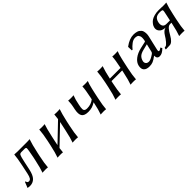

<svg xmlns="http://www.w3.org/2000/svg" viewBox="261 -1483 2536 2536"><g transform="rotate(-45 1529.0 -214.5)"><path d="M220.2 -150.9Q202.1 -64.9 165.5 -27.3Q128.9 9.8 71.8 9.8Q43.5 9.8 31.7 2L31.2 -1Q39.1 -11.2 48.8 -38.8Q58.6 -66.4 63 -75.2L73.2 -76.2L75.2 -70.3L77.1 -64.9Q77.6 -63.5 79.1 -60.1Q80.6 -56.6 82 -55.2L85 -51.8Q86.4 -49.3 88.9 -48.3L93.8 -45.9Q96.7 -44.9 100.3 -44.4Q104 -43.9 108.4 -43.9Q128.4 -43.9 141.6 -63.5Q154.8 -83.5 164.6 -129.9L191.9 -258.8Q214.8 -367.7 219.2 -429.2L220.7 -432.1Q243.2 -429.2 277.3 -429.2H452.1Q467.3 -429.2 480.5 -429.9Q493.7 -430.7 499 -431.6L504.9 -432.1L505.4 -429.2Q481.9 -364.3 452.6 -229L441.9 -179.2Q417.5 -64.9 414.1 0L411.6 2.9Q397.9 0 363.8 0Q348.1 0 335.7 0.7Q323.2 1.5 318.8 2L314.5 2.9L314 0Q335.4 -57.1 361.8 -179.2L372.6 -229Q397.5 -353 395.5 -375Q392.6 -380.4 390.6 -382.6Q388.7 -384.8 384.3 -386.5Q379.9 -388.2 372.6 -388.2H304.7Q294.4 -388.2 288.8 -385.3Q283.2 -382.3 275.9 -375Q260.3 -344.2 244.6 -266.1Z M739.3 -250 724.1 -180.2 710.9 -115.7 959 -353.5Q966.3 -402.3 967.3 -429.2L968.8 -432.1Q981.9 -429.2 1017.1 -429.2Q1032.2 -429.2 1044.4 -429.9Q1056.6 -430.7 1061.5 -431.6L1065.9 -432.1L1067.4 -429.2Q1047.4 -375 1019 -250L1003.9 -179.2Q979.5 -64.9 976.1 0L973.1 2.9Q960 0 925.8 0Q910.2 0 897.9 0.7Q885.7 1.5 880.9 2L876.5 2.9L876 0Q897.9 -57.6 923.8 -179.2L939 -250Q950.7 -304.2 951.2 -307.6L702.6 -69.8Q697.3 -36.1 694.8 0L692.4 2.9Q679.2 0 645 0Q629.4 0 616.9 0.7Q604.5 1.5 599.6 2L595.2 2.9V0Q619.1 -64.5 644 -180.2L658.7 -249Q681.2 -355 686 -429.2L688 -432.1Q701.2 -429.2 736.3 -429.2Q751.5 -429.2 763.7 -429.9Q775.9 -430.7 780.3 -431.6L784.7 -432.1L786.1 -429.2Q765.6 -370.6 739.3 -250Z M1207.5 -291 1213.4 -319.3Q1215.8 -331.1 1217.8 -342.8L1220.7 -359.9Q1221.7 -365.7 1222.7 -376.7Q1223.6 -387.7 1223.9 -391.1Q1224.1 -394.5 1224.9 -409.2Q1225.6 -423.8 1226.1 -429.2L1227.5 -432.1Q1240.7 -429.2 1275.9 -429.2Q1291 -429.2 1303.2 -429.9Q1315.4 -430.7 1319.8 -431.6L1324.2 -432.1L1325.7 -429.2Q1310.1 -385.3 1304.9 -366.7Q1299.8 -348.1 1288.1 -293Q1282.7 -267.1 1280.5 -251Q1278.3 -234.9 1279.1 -220.2Q1279.8 -205.6 1285.6 -197.8Q1291.5 -189.9 1303 -185.5Q1314.5 -181.2 1333 -181.2Q1405.3 -181.2 1458 -223.1L1463.9 -250Q1488.8 -367.2 1491.7 -429.2L1493.7 -432.1Q1506.8 -429.2 1542 -429.2Q1557.1 -429.2 1569.3 -429.9Q1581.5 -430.7 1585.9 -431.6L1590.3 -432.1L1591.8 -429.2L1584.5 -407.2L1577.6 -388.7Q1575.2 -380.4 1571.8 -366.5Q1568.4 -352.5 1566.7 -346.9Q1564.9 -341.3 1560.8 -324Q1556.6 -306.6 1555.7 -302.2L1549.8 -276.4L1543.9 -250L1528.8 -179.2Q1503.4 -60.1 1500.5 0L1498 2.9Q1484.9 0 1450.7 0Q1435.1 0 1422.6 0.7Q1410.2 1.5 1405.8 2L1400.9 2.9V0Q1423.3 -58.6 1448.7 -178.7Q1413.6 -156.7 1383.3 -147Q1353 -137.2 1310.5 -137.2Q1237.8 -137.2 1214.1 -173.8Q1190.4 -210.4 1207.5 -291Z M2101.6 -250 2086.4 -179.2Q2062 -64.9 2058.6 0L2055.7 2.9Q2042.5 0 2008.3 0Q1992.7 0 1980.5 0.7Q1968.3 1.5 1963.4 2L1959 2.9L1958.5 0Q1980.5 -58.1 2006.3 -179.2L2012.7 -209H1813L1806.6 -180.2Q1782.2 -64.5 1778.3 0L1775.9 2.9Q1761.7 0 1727.5 0Q1711.9 0 1699.5 0.7Q1687 1.5 1682.1 2L1677.7 2.9L1677.2 0Q1702.6 -66.9 1726.6 -180.2L1741.2 -249Q1763.7 -355 1768.6 -429.2L1770 -432.1Q1783.2 -429.2 1818.4 -429.2Q1833.5 -429.2 1845.9 -429.9Q1858.4 -430.7 1863.3 -431.6L1868.2 -432.1L1869.6 -429.2Q1843.8 -355.5 1821.3 -249V-248H2021L2021.5 -250Q2047.4 -370.1 2049.8 -429.2L2051.3 -432.1Q2064.5 -429.2 2099.6 -429.2Q2114.7 -429.2 2127 -429.9Q2139.2 -430.7 2144 -431.6L2148.4 -432.1L2149.4 -429.2L2142.1 -407.2L2135.3 -388.7Q2132.8 -380.4 2129.4 -366.5Q2126 -352.5 2124.3 -346.9Q2122.6 -341.3 2118.4 -324Q2114.3 -306.6 2113.3 -302.2L2107.4 -276.4Z M2487.3 -223.1 2402.8 -202.1Q2348.1 -188.5 2324.5 -164.1Q2300.8 -139.6 2292.5 -102.1Q2287.1 -77.6 2301.3 -59.3Q2315.4 -41 2345.7 -41Q2378.9 -41 2440.9 -84Q2457 -94.2 2460.4 -109.9ZM2532.2 -76.2Q2525.4 -44.9 2541.5 -44.9Q2547.9 -44.9 2554.4 -48.1Q2561 -51.3 2571.3 -58.3Q2581.5 -65.4 2582 -65.9L2584.5 -64L2596.2 -43Q2567.4 -14.2 2544.2 -2.2Q2521 9.8 2497.1 9.8Q2480.5 9.8 2469.7 3.4Q2459 -2.9 2454.8 -13.2Q2450.7 -23.4 2449.7 -31.7Q2448.7 -40 2449.2 -47.9H2447.3Q2402.3 -14.2 2373.3 -2.2Q2344.2 9.8 2305.7 9.8Q2251 9.8 2225.3 -17.3Q2199.7 -44.4 2210.9 -98.1Q2221.7 -148.9 2272 -187.5Q2321.8 -226.1 2398.4 -243.2L2491.2 -264.2Q2497.6 -266.1 2499.5 -275.9Q2505.4 -302.7 2505.6 -323.5Q2505.9 -344.2 2500.7 -356.7Q2495.6 -369.1 2489 -377.2Q2482.4 -385.3 2471.7 -388.7Q2460.9 -392.1 2453.1 -393.1Q2445.3 -394 2434.6 -394Q2403.3 -394 2367.9 -368.4Q2332.5 -342.8 2302.7 -305.2L2290 -306.2L2288.1 -373L2292 -377Q2375.5 -439 2453.1 -439Q2469.7 -439 2484.1 -437Q2498.5 -435.1 2514.2 -430.4Q2529.8 -425.8 2541.5 -417.7Q2553.2 -409.7 2563.7 -397.5Q2574.2 -385.3 2578.6 -368.2Q2583 -351.1 2584.2 -328.4Q2585.4 -305.7 2578.6 -276.9Q2577.6 -272.9 2556.6 -182.6Q2536.1 -95.2 2532.2 -76.2Z M2925.8 -230 2954.6 -366.2Q2959.5 -389.2 2949.7 -395.5Q2939.9 -401.9 2908.2 -401.9Q2856.4 -401.9 2832.5 -380.9Q2808.6 -359.9 2800.3 -320.8Q2791.5 -280.8 2806.2 -255.4Q2820.3 -230 2860.8 -230ZM3010.3 -251 2994.6 -178.2Q2969.7 -62 2966.8 0L2965.3 2.9Q2952.1 0 2917 0Q2901.9 0 2889.6 0.7Q2877.4 1.5 2872.6 2L2868.2 2.9L2866.7 0Q2891.1 -65.9 2912.6 -168.9L2918.5 -194.8H2893.1Q2865.7 -194.8 2840.6 -166.3Q2815.4 -137.7 2785.6 -84Q2766.1 -48.8 2741.7 -24.9Q2716.3 -0.5 2691.9 0L2618.2 2.9L2615.7 0L2620.1 -19Q2621.6 -26.9 2631.3 -26.9L2639.6 -27.8Q2658.2 -29.8 2687.5 -64.9Q2716.8 -100.1 2737.8 -136.2Q2773.9 -195.3 2817.4 -204.1Q2788.1 -204.1 2762.2 -215.3Q2736.3 -226.6 2720.9 -251.7Q2705.6 -276.9 2712.9 -310.1Q2715.3 -321.3 2720.9 -334Q2726.6 -346.7 2741.5 -365.2Q2756.3 -383.8 2777.3 -397.7Q2798.3 -411.6 2835.2 -421.9Q2872.1 -432.1 2917.5 -432.1Q2936 -432.1 2963.1 -430.7Q2990.2 -429.2 3008.3 -429.2Q3023.9 -429.2 3036.1 -429.9Q3048.3 -430.7 3053.2 -431.6L3057.6 -432.1L3058.1 -429.2Q3036.1 -370.6 3010.3 -251Z"/></g></svg>

Font: Linux Biolinum G
Style: Italic
Weight: 400
Italic angle: -12°
Designer: Philipp H. Poll
Foundry: Philipp H. Poll
Version: Version 0.5.1